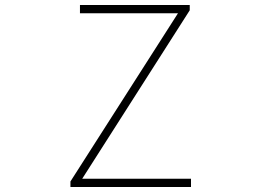

<svg xmlns="http://www.w3.org/2000/svg" viewBox="-20 -746 1040 766"><path d="M261 0H742V-33H308L737 -705V-726H299V-693H690L261 -22Z"/></svg>

Font: Harano Aji Gothic CN ExtraLight
Style: Regular
Weight: 250
Foundry: Masamichi Hosoda
Version: HaranoAjiGothicCN-ExtraLight version 20230610;ttx 4.39.4